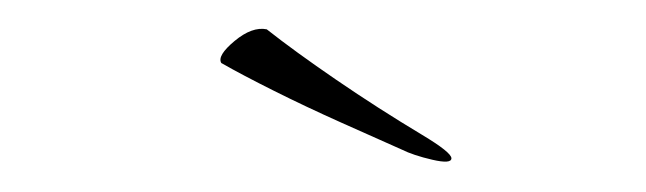

<svg xmlns="http://www.w3.org/2000/svg" viewBox="-20 -491 441 131"><path d="M288 -383Q288 -379 275 -382Q262 -385 254 -389Q236 -397 212.5 -407.5Q189 -418 167 -429Q145 -440 131 -448Q128 -453 140 -463Q152 -473 162 -471Q181 -456 209.5 -436.5Q238 -417 268 -399Q288 -387 288 -383Z"/></svg>

Font: WindSong
Style: Regular
Weight: 400
Designer: Robert E. Leuschke
Foundry: Robert E. Leuschke
Version: Version 1.010; ttfautohint (v1.8.3)